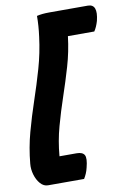

<svg xmlns="http://www.w3.org/2000/svg" viewBox="-99 -820 699 1040"><g transform="rotate(-10 250.0 -299.5)"><path d="M277 161H79Q55 161 37 140.5Q19 120 10 89.5Q1 59 4 29Q12 -58 34.5 -140.5Q57 -223 84.5 -304Q112 -385 136 -468.5Q160 -552 171 -640Q175 -670 177 -698Q179 -726 179 -753Q207 -760 248 -760H460Q516 -760 494 -670Q484 -636 470 -616H325Q315 -532 292 -453.5Q269 -375 243 -298.5Q217 -222 195.5 -144Q174 -66 167 17H261Q294 17 304 35Q314 53 301 103Q297 120 291 134Q285 148 277 161Z"/></g></svg>

Font: Recursive Sn Csl St XBd
Style: Italic
Weight: 800
Italic angle: -15°
Version: Version 1.079;hotconv 1.0.112;makeotfexe 2.5.65598; ttfautoh